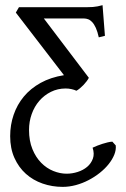

<svg xmlns="http://www.w3.org/2000/svg" viewBox="-20 -482 489 746"><path d="M19.5 46.9Q19.5 3.4 33 -35.9Q46.4 -75.2 72.5 -106.7Q98.6 -138.2 137.7 -159.9Q176.8 -181.6 228.5 -189.9L41.5 -433.1L53.7 -454.1H319.3Q331.1 -454.1 340.6 -454.8Q350.1 -455.6 359.1 -457.3Q368.2 -459 378.4 -461.9L387.7 -342.8L363.8 -336.9Q358.9 -359.4 352.3 -373.8Q345.7 -388.2 338.1 -396.2Q330.6 -404.3 322.5 -407.2Q314.5 -410.2 306.6 -410.2H150.4L325.2 -179.7Q322.3 -173.8 316.7 -166.3Q311 -158.7 304.2 -151.6Q297.4 -144.5 290.3 -138.7Q283.2 -132.8 276.9 -129.4Q269 -133.3 257.8 -135.7Q246.6 -138.2 235.4 -138.2Q204.1 -138.2 178 -125.2Q151.9 -112.3 132.8 -90.3Q113.8 -68.4 103.3 -39.1Q92.8 -9.8 92.8 22.9Q92.8 65.4 106 97.4Q119.1 129.4 140.1 150.6Q161.1 171.9 187.3 182.4Q213.4 192.9 238.8 192.9Q260.7 192.9 282 186Q303.2 179.2 318.6 166.3Q334 153.3 340.8 134.5Q347.7 115.7 339.8 91.8Q348.1 87.9 357.9 84Q367.7 80.1 377.9 76.9Q388.2 73.7 397.9 71.3Q407.7 68.8 416.5 68.4L429.7 83Q431.6 100.1 424.1 118.9Q416.5 137.7 402.3 155.5Q388.2 173.3 367.9 189.5Q347.7 205.6 324.2 217.8Q300.8 230 274.9 237.1Q249 244.1 223.6 244.1Q182.6 244.1 145.5 231.2Q108.4 218.3 80.6 193.4Q52.7 168.5 36.1 131.6Q19.5 94.7 19.5 46.9Z"/></svg>

Font: Gentium Unicode
Style: Regular
Weight: 400
Version: Version 1.009